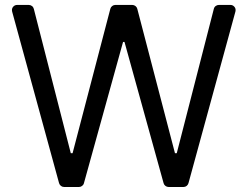

<svg xmlns="http://www.w3.org/2000/svg" viewBox="-20 -747 989 767"><path d="M215.9 -15.6 28.4 -701Q27.7 -704.5 27.7 -706.7Q27.7 -715.2 33.7 -721.2Q39.8 -727.3 48.7 -727.3H94.8Q101.9 -727.3 107.6 -723Q113.3 -718.8 115.1 -711.6L262.8 -134.9H269.9L420.8 -712Q422.6 -718.8 428.3 -723Q433.9 -727.3 440.7 -727.3H508.2Q515.3 -727.3 521 -723Q526.6 -718.8 528.4 -712L679 -134.9H686.1L834.2 -711.6Q835.9 -718.8 841.6 -723Q847.3 -727.3 854.4 -727.3H900.6Q909.1 -727.3 915.1 -721.2Q921.2 -715.2 921.2 -706.7Q921.2 -704.5 920.5 -701L733 -15.6Q731.2 -8.9 725.7 -4.4Q720.2 0 713.1 0H653.8Q646.7 0 641 -4.3Q635.3 -8.5 633.5 -15.3L477.3 -579.5H471.6L315.3 -15.3Q313.6 -8.5 307.9 -4.3Q302.2 0 295.5 0H236.2Q229 0 223.4 -4.4Q217.7 -8.9 215.9 -15.6Z"/></svg>

Font: DeltaSans
Style: Regular
Weight: 400
Designer: Rasmus Andersson
Foundry: rsms
Version: Version 3.012